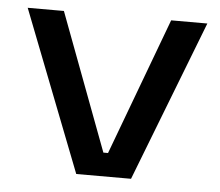

<svg xmlns="http://www.w3.org/2000/svg" viewBox="-42 -530 661 576"><g transform="rotate(5 289.0 -242.0)"><path d="M297 -71 451 -484H560L372.5 0H207.5L19 -484H128L283 -71Z"/></g></svg>

Font: Anek Gurmukhi Medium SemiExpanded
Style: Regular
Weight: 500
Width: 6
Version: Version 1.003